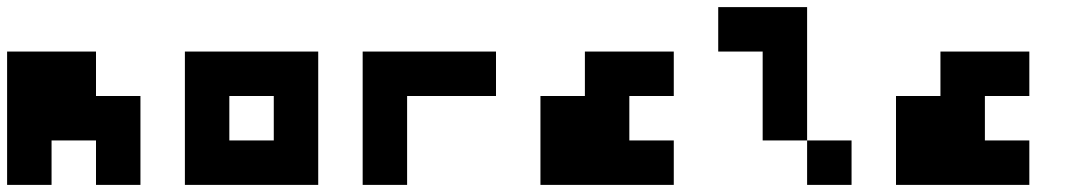

<svg xmlns="http://www.w3.org/2000/svg" viewBox="-20 -395 3040 540"><path d="M250 -250V-125H375V125H250V0H125V125H0V-250Z M875 -250V125H500V-250ZM625 -125V0H750V-125Z M1375 -250V-125H1125V125H1000V-250Z M1875 -250V-125H1750V0H1875V125H1500V-125H1625V-250Z M2250 -375V0H2125V-250H2000V-375ZM2375 0V125H2250V0Z M2875 -250V-125H2750V0H2875V125H2500V-125H2625V-250Z"/></svg>

Font: Bytesized
Style: Regular
Weight: 400
Monospace: yes
Designer: baltdev
Version: Version 1.000